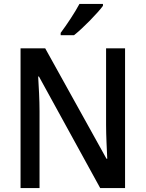

<svg xmlns="http://www.w3.org/2000/svg" viewBox="-20 -961 744 981"><path d="M506 -931V-941H386C362 -896 322 -836 290 -793V-781H358C404 -817 478 -893 506 -931ZM619 0V-714H522V-322C522 -269 526 -194 528 -150H524L211 -714H85V0H182V-393C182 -452 178 -518 175 -570H179L492 0Z"/></svg>

Font: Noto Sans Lao Looped SemiCondensed Medium
Style: Regular
Weight: 500
Width: 4
Designer: Mark Frömberg, Ben Mitchell
Foundry: The Fontpad Ltd
Version: Version 1.002